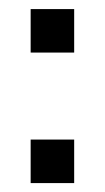

<svg xmlns="http://www.w3.org/2000/svg" viewBox="-20 -411 235 431"><path d="M48.8 0V-97.7H146.5V0ZM48.8 -293V-390.6H146.5V-293Z"/></svg>

Font: BabelStone Moon Runes
Style: Regular
Weight: 400
Designer: Andrew West
Foundry: BabelStone
Version: Version 7.001 March 14, 2022